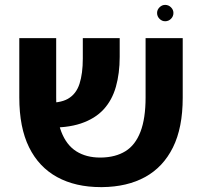

<svg xmlns="http://www.w3.org/2000/svg" viewBox="-20 -759 827 786"><path d="M393 7Q289 7 214 -34Q139 -75 99 -156Q59 -237 59 -360V-603H210V-361Q210 -274 231 -219.5Q252 -165 292.5 -139.5Q333 -114 390 -114H394Q453 -115 493.5 -140Q534 -165 555 -219.5Q576 -274 576 -360V-603H728V-359Q728 -236 688 -155.5Q648 -75 574.5 -34.5Q501 6 398 7ZM167 -237 159 -339Q224 -335 258 -354.5Q292 -374 305.5 -416Q319 -458 319 -519V-603H470V-526Q470 -459 454.5 -404Q439 -349 404 -311Q369 -273 311 -253.5Q253 -234 167 -237ZM656 -672Q643 -672 633 -682Q623 -692 623 -706Q623 -719 633 -729Q643 -739 656 -739Q670 -739 680 -729Q690 -719 690 -706Q690 -692 680 -682Q670 -672 656 -672Z"/></svg>

Font: Noto Sans Hebrew Thin
Style: Bold
Weight: 700
Version: Version 3.001